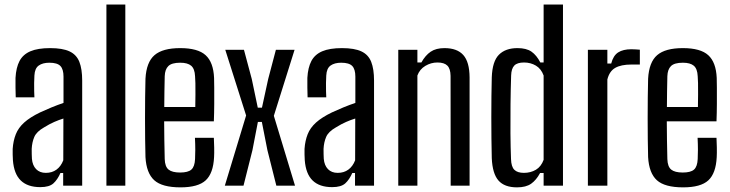

<svg xmlns="http://www.w3.org/2000/svg" viewBox="-20 -820 3226 848"><path d="M158 6.5Q102 6.5 71.8 -22.8Q41.5 -52 37 -113Q36.5 -125.5 36 -137.8Q35.5 -150 36 -162.5Q38.5 -198.5 49.8 -227Q61 -255.5 86.8 -278.8Q112.5 -302 157 -323.5Q180.5 -334.5 207.2 -345.5Q234 -356.5 260.5 -365.5V-481.5Q260.5 -514 246.8 -528.5Q233 -543 198 -543Q168.5 -543 151 -530.5Q133.5 -518 132 -486.5Q131 -472.5 130.8 -453.5Q130.5 -434.5 131 -416.8Q131.5 -399 132 -390H49.5Q49 -410 48.5 -432.8Q48 -455.5 48.5 -476Q51 -521.5 66.2 -550.5Q81.5 -579.5 114.2 -593.5Q147 -607.5 201.5 -607.5Q256.5 -607.5 287.2 -593Q318 -578.5 330.5 -546.8Q343 -515 343 -464.5V0H259V-56H247Q234 -26.5 215.8 -10Q197.5 6.5 158 6.5ZM182.5 -56.5Q210 -56.5 229.5 -70.8Q249 -85 259.5 -112L260 -296.5Q240.5 -290.5 219.8 -281.5Q199 -272.5 174 -257Q141.5 -238.5 131.5 -215.2Q121.5 -192 120 -162.5Q120 -149 120.2 -139Q120.5 -129 121 -118.5Q123.5 -89.5 139.5 -73Q155.5 -56.5 182.5 -56.5Z M450 0V-800H533.5V0Z M777 7.5Q696 7.5 661.2 -24Q626.5 -55.5 622.5 -126Q621.5 -161.5 621 -205.8Q620.5 -250 620.5 -297.2Q620.5 -344.5 621 -390Q621.5 -435.5 622.5 -472.5Q626.5 -545.5 662.5 -576.5Q698.5 -607.5 776 -607.5Q854 -607.5 888.2 -576.2Q922.5 -545 925.5 -476Q926 -464.5 926.2 -432.8Q926.5 -401 926.2 -360.8Q926 -320.5 924.5 -284H705Q705 -243.5 705.8 -202Q706.5 -160.5 707.5 -117.5Q708.5 -84 724.5 -71Q740.5 -58 775.5 -58Q810.5 -58 825.2 -71Q840 -84 841.5 -117.5Q842.5 -132.5 842.5 -158Q842.5 -183.5 841 -211.5H924.5Q925.5 -195 926 -168.8Q926.5 -142.5 925.5 -126Q922 -54.5 888.5 -23.5Q855 7.5 777 7.5ZM705.5 -347.5H842.5Q843 -375 843.2 -403Q843.5 -431 843 -452.8Q842.5 -474.5 841.5 -483.5Q840 -516.5 824.2 -529.8Q808.5 -543 776 -543Q738.5 -543 723.5 -528.2Q708.5 -513.5 707.5 -483.5Q707 -450 706.2 -415.8Q705.5 -381.5 705.5 -347.5Z M973 0 1067 -310 975 -600H1057.5L1092 -471L1118.5 -344.5H1137L1164.5 -471L1198.5 -600H1281L1189.5 -308.5L1283 0H1200.5L1161 -157L1136.5 -281.5H1119L1095 -157L1055.5 0Z M1447 6.5Q1391 6.5 1360.8 -22.8Q1330.5 -52 1326 -113Q1325.5 -125.5 1325 -137.8Q1324.5 -150 1325 -162.5Q1327.5 -198.5 1338.8 -227Q1350 -255.5 1375.8 -278.8Q1401.5 -302 1446 -323.5Q1469.5 -334.5 1496.2 -345.5Q1523 -356.5 1549.5 -365.5V-481.5Q1549.5 -514 1535.8 -528.5Q1522 -543 1487 -543Q1457.5 -543 1440 -530.5Q1422.5 -518 1421 -486.5Q1420 -472.5 1419.8 -453.5Q1419.5 -434.5 1420 -416.8Q1420.5 -399 1421 -390H1338.5Q1338 -410 1337.5 -432.8Q1337 -455.5 1337.5 -476Q1340 -521.5 1355.2 -550.5Q1370.5 -579.5 1403.2 -593.5Q1436 -607.5 1490.5 -607.5Q1545.5 -607.5 1576.2 -593Q1607 -578.5 1619.5 -546.8Q1632 -515 1632 -464.5V0H1548V-56H1536Q1523 -26.5 1504.8 -10Q1486.5 6.5 1447 6.5ZM1471.5 -56.5Q1499 -56.5 1518.5 -70.8Q1538 -85 1548.5 -112L1549 -296.5Q1529.5 -290.5 1508.8 -281.5Q1488 -272.5 1463 -257Q1430.5 -238.5 1420.5 -215.2Q1410.5 -192 1409 -162.5Q1409 -149 1409.2 -139Q1409.5 -129 1410 -118.5Q1412.5 -89.5 1428.5 -73Q1444.5 -56.5 1471.5 -56.5Z M1739 0V-600H1823.5V-544H1841Q1858.5 -575.5 1882 -591.5Q1905.5 -607.5 1943 -607.5Q1999 -607.5 2026.2 -577Q2053.5 -546.5 2054 -478.5V0H1970.5L1970 -485Q1969.5 -516.5 1955.8 -530.2Q1942 -544 1912 -544Q1883.5 -544 1858.5 -529Q1833.5 -514 1823.5 -486.5V0Z M2263.5 7.5Q2208 7.5 2181.5 -22.8Q2155 -53 2152 -121.5Q2151 -161.5 2150.5 -208Q2150 -254.5 2150 -302.2Q2150 -350 2150.5 -395.5Q2151 -441 2152 -478.5Q2154.5 -549 2183.5 -578.2Q2212.5 -607.5 2265.5 -607.5Q2305 -607.5 2327.5 -591.8Q2350 -576 2366.5 -544H2381V-800H2466.5V0H2381V-56H2365.5Q2348.5 -24.5 2325.8 -8.5Q2303 7.5 2263.5 7.5ZM2294 -56.5Q2323.5 -56.5 2346.8 -70.2Q2370 -84 2381 -114V-486.5Q2370 -516.5 2346.8 -530.2Q2323.5 -544 2294.5 -544Q2264.5 -544 2251.5 -530.5Q2238.5 -517 2237.5 -486.5Q2235.5 -425 2234.8 -359Q2234 -293 2234.5 -230.8Q2235 -168.5 2237 -117.5Q2238 -83.5 2251.8 -70Q2265.5 -56.5 2294 -56.5Z M2576.5 0V-600H2662.5V-539.5H2679.5Q2688.5 -574.5 2710.2 -588.5Q2732 -602.5 2768.5 -602.5Q2778 -602.5 2787.5 -601.8Q2797 -601 2806 -600.5V-535H2769Q2723 -535 2697.2 -520.2Q2671.5 -505.5 2662.5 -469V0Z M2997 7.5Q2916 7.5 2881.2 -24Q2846.5 -55.5 2842.5 -126Q2841.5 -161.5 2841 -205.8Q2840.5 -250 2840.5 -297.2Q2840.5 -344.5 2841 -390Q2841.5 -435.5 2842.5 -472.5Q2846.5 -545.5 2882.5 -576.5Q2918.5 -607.5 2996 -607.5Q3074 -607.5 3108.2 -576.2Q3142.5 -545 3145.5 -476Q3146 -464.5 3146.2 -432.8Q3146.5 -401 3146.2 -360.8Q3146 -320.5 3144.5 -284H2925Q2925 -243.5 2925.8 -202Q2926.5 -160.5 2927.5 -117.5Q2928.5 -84 2944.5 -71Q2960.5 -58 2995.5 -58Q3030.5 -58 3045.2 -71Q3060 -84 3061.5 -117.5Q3062.5 -132.5 3062.5 -158Q3062.5 -183.5 3061 -211.5H3144.5Q3145.5 -195 3146 -168.8Q3146.5 -142.5 3145.5 -126Q3142 -54.5 3108.5 -23.5Q3075 7.5 2997 7.5ZM2925.5 -347.5H3062.5Q3063 -375 3063.2 -403Q3063.5 -431 3063 -452.8Q3062.5 -474.5 3061.5 -483.5Q3060 -516.5 3044.2 -529.8Q3028.5 -543 2996 -543Q2958.5 -543 2943.5 -528.2Q2928.5 -513.5 2927.5 -483.5Q2927 -450 2926.2 -415.8Q2925.5 -381.5 2925.5 -347.5Z"/></svg>

Font: Big Shoulders
Style: Regular
Weight: 400
Designer: Patric King
Foundry: XO Type Co
Version: Version 2.002